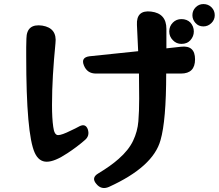

<svg xmlns="http://www.w3.org/2000/svg" viewBox="-20 -859 1077 945"><path d="M454 46Q428 16 463 -5Q526 -43 564 -77Q589 -99 606.5 -121Q624 -143 635 -166Q657 -212 661 -262Q663 -287 664 -314.5Q665 -342 665 -373L664 -497H452Q409 -497 393 -537Q377 -576 420 -582L660 -607Q657 -673 654 -736Q650 -811 724 -802Q799 -793 799 -717V-621L871 -629Q940 -637 940 -567Q940 -497 871 -497H798Q798 -265 770 -169Q734 -38 516 61Q479 77 454 46ZM210 -63Q171 -63 151 -107Q109 -199 109 -583Q109 -605 109 -626.5Q109 -648 110 -669Q111 -744 188 -733Q262 -721 253 -646Q245 -565 240.5 -489.5Q236 -414 236 -342Q236 -276 242 -235Q247 -194 266 -194Q284 -194 328 -216Q340 -221 351 -227Q362 -233 372 -238Q401 -252 412 -223Q423 -190 397 -169Q358 -135 312 -105Q249 -63 210 -63ZM873 -643Q848 -643 831 -661Q813 -679 813 -704Q813 -730 831 -748Q848 -765 873 -765Q900 -765 917 -748Q934 -729 934 -704Q934 -680 917 -661Q901 -643 873 -643ZM981 -729Q957 -729 942 -746Q927 -763 927 -784Q927 -807 943 -823Q959 -839 981 -839Q1005 -839 1021 -823Q1037 -807 1037 -784Q1037 -762 1021 -746Q1004 -729 981 -729Z"/></svg>

Font: MaokenZhuyuanTi
Style: Regular
Weight: 400
Designer: Fontworks Inc & LongZhuTi team: ZERO子、时光羊、荆南、频凡、刘鹏、Little White Dog、帆影Magmeta、奈白不弍、白日月球、ChaoTawei、雨三（排名不分先后）
Version: Version 1.000; 20230222